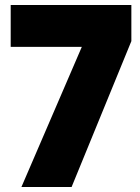

<svg xmlns="http://www.w3.org/2000/svg" viewBox="-20 -750 563 770"><path d="M22.9 -730H506.8V-585L267.1 0H65.9L308.1 -562H22.9Z"/></svg>

Font: Poppins ExtraBold
Style: Regular
Weight: 800
Designer: Ninad Kale (Devanagari), Jonny Pinhorn (Latin)
Foundry: Indian Type Foundry
Version: Version 3.200;PS 1.000;hotconv 16.6.54;makeotf.lib2.5.65590